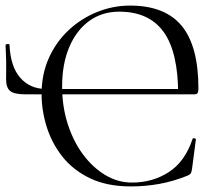

<svg xmlns="http://www.w3.org/2000/svg" viewBox="-20 -656 780 688"><path d="M449 12Q363 12 302 -17.5Q241 -47 203 -95.5Q165 -144 147 -202.5Q129 -261 129 -319Q129 -390 155 -448Q181 -506 226 -548Q271 -590 328 -613Q385 -636 446 -636Q571 -636 631 -563.5Q691 -491 691 -339Q691 -327 688 -322.5Q685 -318 676 -318H618.4Q618.4 -469.4 566.2 -541.8Q514 -614.2 407 -614.2Q345.6 -614.2 299.6 -580.8Q253.6 -547.4 228.1 -487.1Q202.6 -426.8 202.6 -346Q202.6 -274.4 222.7 -211.8Q242.8 -149.2 277.7 -102.3Q312.6 -55.4 357.5 -28.6Q402.4 -1.8 453 -1.8Q527 -1.8 585 -39.4Q643 -77 670 -158Q671 -162 676.5 -160.5Q682 -159 682 -157L668 -50Q666 -38 663.5 -34.5Q661 -31 653 -27Q601 -6 551 3Q501 12 449 12ZM1.8 -372.2Q1.8 -385.8 2.2 -400.1Q2.6 -414.4 2.1 -436.7Q1.6 -459 0 -495Q0 -497.6 7 -498.1Q14 -498.6 14 -496Q17.4 -417.4 52.6 -377.3Q87.8 -337.2 145 -337.2H667V-318H70.4Q31.4 -318 16.6 -329.8Q1.8 -341.6 1.8 -372.2Z"/></svg>

Font: Cormorant Light
Style: Regular
Weight: 300
Designer: Christian Thalmann (Catharsis Fonts)
Foundry: Catharsis Fonts
Version: Version 4.000